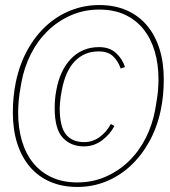

<svg xmlns="http://www.w3.org/2000/svg" viewBox="-20 -730 675 762"><path d="M287 -6Q348 -6 400 -29Q452 -52 492 -91Q532 -130 558.5 -182.5Q585 -235 596 -295Q600 -320 603 -338.5Q606 -357 607 -370.5Q608 -384 608.5 -394.5Q609 -405 609 -415Q609 -476 594 -526.5Q579 -577 549.5 -614Q520 -651 476 -671.5Q432 -692 374 -692Q313 -692 261 -669Q209 -646 169 -607Q129 -568 102.5 -515.5Q76 -463 65 -403Q60 -377 57.5 -359Q55 -341 54 -327.5Q53 -314 52.5 -303.5Q52 -293 52 -283Q52 -222 67 -171Q82 -120 111.5 -83.5Q141 -47 185 -26.5Q229 -6 287 -6ZM287 12Q227 12 179.5 -8.5Q132 -29 99 -67.5Q66 -106 48.5 -160.5Q31 -215 31 -283Q31 -348 43 -405Q58 -476 89.5 -532.5Q121 -589 164.5 -628.5Q208 -668 261.5 -689Q315 -710 374 -710Q434 -710 481.5 -689.5Q529 -669 562 -630.5Q595 -592 612.5 -537.5Q630 -483 630 -415Q630 -350 618 -293Q603 -222 571 -165.5Q539 -109 495.5 -69.5Q452 -30 399 -9Q346 12 287 12ZM313 -149Q261 -149 229 -183.5Q197 -218 197 -301Q197 -337 203 -369Q217 -450 261.5 -496.5Q306 -543 373 -543Q415 -543 440.5 -519.5Q466 -496 476 -464L459 -458Q449 -487 429 -506.5Q409 -526 371 -526Q315 -526 277 -487Q239 -448 225 -370L221 -347Q219 -333 218 -321Q217 -309 217 -301Q217 -228 241.5 -197Q266 -166 314 -166Q347 -166 374.5 -185.5Q402 -205 420 -238L434 -230Q417 -197 385 -173Q353 -149 313 -149Z"/></svg>

Font: IBM Plex Sans Cond Thin
Style: Italic
Weight: 100
Width: 3
Italic angle: -11°
Designer: Mike Abbink, Paul van der Laan, Pieter van Rosmalen
Foundry: Bold Monday
Version: Version 1.3